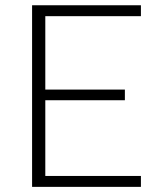

<svg xmlns="http://www.w3.org/2000/svg" viewBox="-20 -728 631 748"><path d="M529 -707.5V-665H156.5V-379H466.5V-337.5H156.5V-42.5H529V0H105V-707.5Z"/></svg>

Font: Lato Light
Style: Regular
Weight: 300
Designer: Lukasz Dziedzic
Foundry: Lukasz Dziedzic
Version: Version 1.104; Western+Polish opensource